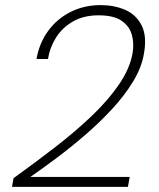

<svg xmlns="http://www.w3.org/2000/svg" viewBox="-20 -732 622 752"><path d="M27 0 33 -34Q119 -96 198.5 -157.5Q278 -219 342 -280.5Q406 -342 447 -402.5Q488 -463 499 -522Q506 -563 496 -597Q486 -631 455 -651.5Q424 -672 366 -672Q308 -672 266 -648Q224 -624 199.5 -585Q175 -546 168 -501H123Q134 -564 169 -611.5Q204 -659 257 -685.5Q310 -712 374 -712Q427 -712 470 -693.5Q513 -675 534.5 -633Q556 -591 544 -523Q535 -468 501.5 -413Q468 -358 420 -306Q372 -254 316 -205.5Q260 -157 204 -115Q148 -73 99 -39H488L481 0Z"/></svg>

Font: DM Sans 9pt ExtraLight
Style: Italic
Weight: 250
Italic angle: -10°
Version: Version 4.004;gftools[0.9.30]